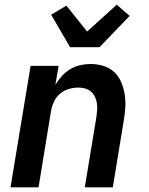

<svg xmlns="http://www.w3.org/2000/svg" viewBox="-20 -802 640 822"><path d="M25 0 111 -520H231L217 -439Q229 -459 245 -476.5Q261 -494 281 -506Q301 -518 323.5 -523Q346 -528 367 -528Q396 -528 422.5 -520Q449 -512 468.5 -494Q488 -476 498.5 -451.5Q509 -427 513.5 -399.5Q518 -372 516.5 -344Q515 -316 510 -287L463 0H343L393 -303Q395 -318 396 -333Q397 -348 394.5 -362Q392 -376 386 -388.5Q380 -401 369.5 -410Q359 -419 345 -423Q331 -427 316 -427Q296 -427 276 -421.5Q256 -416 239 -402.5Q222 -389 212.5 -369.5Q203 -350 199 -330L145 0ZM280 -600 199 -739 264 -778 353 -667 480 -782 507 -758 535 -734 406 -600Z"/></svg>

Font: Iosevka Extended
Style: Bold Italic
Weight: 700
Width: 7
Italic angle: -9°
Monospace: yes
Designer: Belleve Invis
Foundry: Belleve Invis
Version: Version 32.5.0; ttfautohint (v1.8.4)